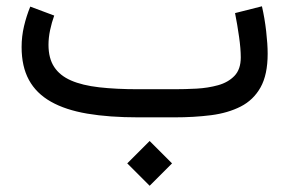

<svg xmlns="http://www.w3.org/2000/svg" viewBox="-20 -371 915 607"><path d="M453.1 74.7 382.3 145.5 453.1 216.3 523.9 145.5ZM531.2 0Q593.8 0 647.2 -6.8Q700.7 -13.7 741 -34.2Q781.2 -54.7 803.7 -94.7Q826.2 -134.8 826.2 -201.2Q826.2 -231.4 821.5 -272.2Q816.9 -313 808.1 -351.1L723.1 -329.6Q730.5 -292.5 735.8 -254.6Q741.2 -216.8 741.2 -189.5Q741.2 -151.9 721.2 -131.1Q701.2 -110.4 669.4 -101.6Q637.7 -92.8 601.3 -90.8Q564.9 -88.9 531.7 -88.9H417.5Q346.7 -88.9 293.5 -95Q240.2 -101.1 204.8 -116.5Q169.4 -131.8 151.4 -159.2Q133.3 -186.5 133.3 -229.5Q133.3 -251.5 138.4 -275.9Q143.6 -300.3 151.4 -321.8L75.7 -350.1Q63.5 -320.3 55.9 -288.1Q48.3 -255.9 48.3 -222.2Q48.3 -160.6 71.5 -118.2Q94.7 -75.7 140.9 -49.6Q187 -23.4 256.1 -11.7Q325.2 0 417.5 0Z"/></svg>

Font: Vazirmatn
Style: Regular
Weight: 400
Designer: Saber Rastikerdar
Foundry: Saber Rastikerdar
Version: Version 33.003;September 2, 2022;FontCreator 14.0.0.2862 64-